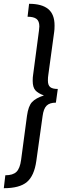

<svg xmlns="http://www.w3.org/2000/svg" viewBox="-39 -855 326 1010"><path d="M-11 67Q29 67 47.5 49Q66 31 72 -14L103 -246Q110 -297 129.5 -318Q149 -339 192 -353Q161 -364 147 -380Q133 -396 133 -430Q133 -449 135 -460L166 -694Q168 -710 168 -716Q168 -744 153 -755.5Q138 -767 106 -767L114 -835Q181 -835 214.5 -807.5Q248 -780 248 -721Q248 -699 246 -687L215 -460Q213 -449 213 -431Q213 -407 225 -397Q237 -387 265 -387L255 -315Q222 -315 206 -299Q190 -283 185 -244L152 -8Q141 70 102.5 102.5Q64 135 -19 135Z"/></svg>

Font: Fira Sans Compressed
Style: Italic
Weight: 400
Width: 1
Italic angle: -8°
Designer: bBox Type GmbH & Carrois Corporate GbR & Edenspiekermann AG
Foundry: bBox Type GmbH & Carrois Corporate GbR & Edenspiekermann AG
Version: Version 4.301